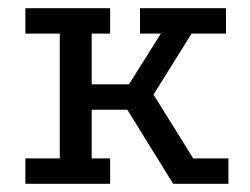

<svg xmlns="http://www.w3.org/2000/svg" viewBox="-20 -449 610 469"><path d="M42 -429H249V-367H204V-243H295L373 -367H322V-429H532V-367H448L355 -218L452 -62H538V0H403L291 -181H204V-62H249V0H42V-62H126V-367H42Z"/></svg>

Font: Podkova VF Beta
Style: Regular
Weight: 400
Designer: Ilya Yudin
Foundry: Cyreal (www.cyreal.org)
Version: Version 2.100